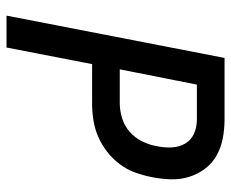

<svg xmlns="http://www.w3.org/2000/svg" viewBox="-80 -630 710 590"><g transform="rotate(90 275.0 -335.0)"><path d="M28 0 158 -670H347Q377 -670 405.5 -664.5Q434 -659 458 -645.5Q482 -632 498.5 -610Q515 -588 523.5 -561Q532 -534 531 -504.5Q530 -475 524 -445Q519 -420 510 -395Q501 -370 484.5 -348Q468 -326 446 -309Q424 -292 399.5 -281.5Q375 -271 349 -267Q323 -263 298 -263H177L126 0ZM193 -348H297Q319 -348 342.5 -355Q366 -362 384.5 -378Q403 -394 414 -416Q425 -438 429 -461Q434 -484 433 -507Q432 -530 421.5 -548.5Q411 -567 391 -576Q371 -585 347 -585H240Z"/></g></svg>

Font: Lode Dark Term
Style: Bold Italic
Weight: 700
Italic angle: -11°
Monospace: yes
Designer: Belleve Invis
Foundry: Belleve Invis
Version: Version 29.2.0